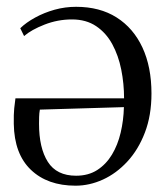

<svg xmlns="http://www.w3.org/2000/svg" viewBox="-20 -550 500 578"><path d="M207.5 9Q123 9 73 -38.8Q23 -86.5 21.5 -177Q21 -206.5 22.8 -223.8Q24.5 -241 26.5 -254H353.5Q353.5 -298 345 -340.5Q336.5 -383 318 -417Q299.5 -451 269.5 -471.2Q239.5 -491.5 196.5 -491.5Q154 -491.5 114.2 -476Q74.5 -460.5 52.5 -441.5L41 -465Q59 -482.5 86 -497.2Q113 -512 144.5 -520.8Q176 -529.5 209 -529.5Q280.5 -529.5 331 -497.5Q381.5 -465.5 408.8 -407Q436 -348.5 436 -268.5Q436 -202.5 416.2 -151Q396.5 -99.5 363.5 -63.8Q330.5 -28 290 -9.5Q249.5 9 207.5 9ZM209 -21Q246 -21 272.8 -38.2Q299.5 -55.5 317 -84.5Q334.5 -113.5 343.2 -150.5Q352 -187.5 353 -227.5L100 -220Q98 -209 97.8 -197.8Q97.5 -186.5 97.5 -177.5Q97.5 -104.5 124 -62.8Q150.5 -21 209 -21Z"/></svg>

Font: Merriweather 120pt Light
Style: Regular
Weight: 300
Version: Version 2.100